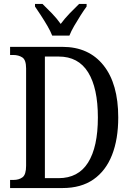

<svg xmlns="http://www.w3.org/2000/svg" viewBox="-20 -951 667 971"><path d="M31 0V-41H48Q76 -41 94 -54.5Q112 -68 112 -113V-605Q112 -648 93 -660.5Q74 -673 46 -673H31V-714H296Q429 -714 503.5 -620.5Q578 -527 578 -357Q578 -247 546.5 -167Q515 -87 452.5 -43.5Q390 0 296 0ZM276 -50Q376 -50 425.5 -129Q475 -208 475 -357Q475 -506 425.5 -585.5Q376 -665 277 -665H207V-50ZM244 -771Q235 -794 219.5 -820.5Q204 -847 187 -873Q170 -899 157 -918V-931H195Q218 -909 243 -883Q268 -857 287 -830Q307 -857 332 -883Q357 -909 380 -931H418V-918Q404 -899 387.5 -873Q371 -847 355.5 -820.5Q340 -794 331 -771Z"/></svg>

Font: Noto Serif Georgian Condensed
Style: Regular
Weight: 400
Width: 3
Designer: Monotype Design Team, Akaki Razmadze
Foundry: Google LLC
Version: Version 2.003; ttfautohint (v1.8.4.7-5d5b)